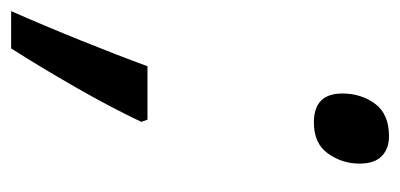

<svg xmlns="http://www.w3.org/2000/svg" viewBox="-256 -383 719 345"><g transform="rotate(90 103.5 -210.5)"><path d="M151 -415Q99 -415 99 -466Q99 -500 117.5 -525Q136 -550 176 -550Q198 -550 211.5 -537Q225 -524 225 -497Q225 -466 207 -440.5Q189 -415 151 -415ZM-49 129Q-23 70 4 3Q31 -64 50 -116H146L150 -105Q125 -52 89 11Q53 74 18 129Z"/></g></svg>

Font: Noto IKEA Latin
Style: Italic
Weight: 400
Italic angle: -12°
Designer: Monotype Design Team
Foundry: Monotype Imaging Inc.
Version: Version 1.0